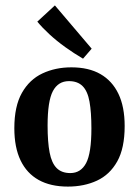

<svg xmlns="http://www.w3.org/2000/svg" viewBox="-20 -680 515 710"><path d="M318 -205Q318 -265 311 -304Q304 -343 285.5 -361.5Q267 -380 235 -380Q195 -380 175.5 -343Q156 -306 156 -216Q156 -155 163.5 -116Q171 -77 189.5 -58.5Q208 -40 240 -40Q279 -40 298.5 -77Q318 -114 318 -205ZM33 -206Q33 -287 61 -336.5Q89 -386 137 -408.5Q185 -431 244 -431Q308 -431 351.5 -406Q395 -381 418 -333Q441 -285 441 -214Q441 -132 413.5 -83Q386 -34 338.5 -12Q291 10 231 10Q167 10 123 -14.5Q79 -39 56 -87Q33 -135 33 -206ZM319 -500 287 -463Q253 -483 221 -506Q189 -529 162.5 -553.5Q136 -578 118 -600L183 -660Z"/></svg>

Font: Rasa SemiBold
Style: Regular
Weight: 600
Designer: Anna Giedrys (Yrsa+Rasa design), David Brezina (Yrsa art-direction, Rasa art-direction, design)
Foundry: Rosetta Type Foundry
Version: Version 2.004